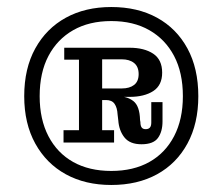

<svg xmlns="http://www.w3.org/2000/svg" viewBox="-20 -719 634 547"><path d="M161 -313V-348H205V-549H163V-583H271V-348H305V-313ZM383 -308Q350 -308 334.5 -327.5Q319 -347 317 -376L315 -393Q314 -412 306.5 -423Q299 -434 282 -434H271V-445H313Q342 -445 360 -431Q378 -417 379 -377L380 -371Q380 -361 383.5 -356Q387 -351 395 -351Q403 -351 407 -355.5Q411 -360 411 -370V-428H443V-373Q443 -344 430 -326Q417 -308 383 -308ZM271 -434V-467H327Q349 -467 362 -477Q375 -487 375 -508Q375 -529 362 -539.5Q349 -550 327 -550H271V-583H349Q391 -583 416.5 -566Q442 -549 442 -512Q442 -476 416.5 -459.5Q391 -443 349 -443H308L298 -434ZM297 -192Q223 -192 167.5 -222.5Q112 -253 80.5 -310Q49 -367 49 -445Q49 -524 80.5 -581Q112 -638 167.5 -668.5Q223 -699 297 -699Q372 -699 427.5 -668.5Q483 -638 514 -581Q545 -524 545 -445Q545 -367 514 -310Q483 -253 427.5 -222.5Q372 -192 297 -192ZM297 -232Q360 -232 405.5 -257.5Q451 -283 476 -331Q501 -379 501 -445Q501 -512 476 -559.5Q451 -607 405.5 -633Q360 -659 297 -659Q234 -659 188.5 -633Q143 -607 118 -559.5Q93 -512 93 -445Q93 -379 118 -331Q143 -283 188.5 -257.5Q234 -232 297 -232Z"/></svg>

Font: Montagu Slab 144pt SemiBold
Style: Regular
Weight: 600
Version: Version 1.000